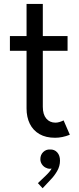

<svg xmlns="http://www.w3.org/2000/svg" viewBox="-20 -704 408 992"><path d="M117.2 -143.6V-441.4H31.2V-517.6H117.2V-683.6H201.2V-517.6H329.1V-441.4H201.2V-152.3Q201.2 -112.8 219 -91.6Q236.8 -70.3 266.6 -70.3Q285.2 -70.3 308.6 -82L340.8 -7.8Q301.8 7.8 264.6 7.8Q216.8 7.8 183.8 -11.2Q150.9 -30.3 134 -64.5Q117.2 -98.6 117.2 -143.6ZM175.8 242.2 215.8 204.1Q238.8 182.1 246.6 167Q241.7 168 238.3 168Q226.1 168 214.6 161.6Q203.1 155.3 195.8 143.8Q188.5 132.3 188.5 118.2Q188.5 96.2 203.1 81.8Q217.8 67.4 238.3 68.4Q261.2 67.4 275.6 83.3Q290 99.1 290 126Q290 154.8 274.9 180.4Q259.8 206.1 242.2 223.6L200.2 268.6Z"/></svg>

Font: Reddit Sans Vanilla
Style: Regular
Weight: 400
Designer: Stephen Hutchings
Foundry: Reddit
Version: Version 1.013